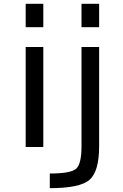

<svg xmlns="http://www.w3.org/2000/svg" viewBox="-20 -772 649 1011"><path d="M115.2 2V-524.4H208V2ZM115.2 -628.9V-752H208V-628.9ZM409.2 -524.4H502V-2Q502 129.9 452.1 174.3Q402.3 218.8 242.2 218.8V141.6Q353.5 141.6 381.3 116.2Q409.2 90.8 409.2 -2ZM409.2 -628.9V-752H502V-628.9Z"/></svg>

Font: Gen Shin Gothic Regular
Style: Regular
Weight: 400
Designer: [Source Han Sans]
Ryoko NISHIZUKA  (kana & ideographs); Paul D. Hunt (Latin, Greek & Cyrillic); Wenlong ZHANG  (bopomofo
Version: Version 1.002.20150607